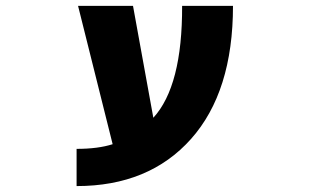

<svg xmlns="http://www.w3.org/2000/svg" viewBox="-20 -544 1040 645"><path d="M495.1 -148.4Q592.8 -254.9 591.8 -524.4H762.7Q762.7 -235.4 621.6 -77.1Q480.5 81.1 237.3 81.1V-43.9Q309.6 -43.9 358.4 -59.6L242.2 -524.4H426.8Z"/></svg>

Font: GenEi Gothic M Heavy
Style: Regular
Weight: 800
Designer: o_tamon (Modified); [Source Han Sans]
Ryoko NISHIZUKA  (kana & ideographs); Paul D. Hunt (Latin, Greek & Cyrillic); Wenl
Version: Version 1.1a;Original Version 1.004